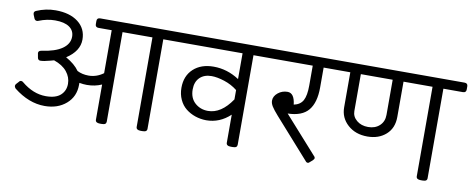

<svg xmlns="http://www.w3.org/2000/svg" viewBox="-54 -778 2502 1017"><g transform="rotate(10 1197.0 -269.0)"><path d="M870 -549.3Q887 -549.3 887 -532.3V-515.3Q887 -498.2 870 -498.2H764.6V-17Q764.6 -8.3 759 -4.2Q753.5 0 740.4 0H730.5Q706.3 0 706.3 -17V-498.2H545.4V-17Q545.4 -8.3 539.8 -4.2Q534.3 0 521.2 0H511.3Q487.1 0 487.1 -17V-206.1Q450.3 -189.9 407.5 -189.9Q388.8 -189.9 367 -193.8V-183.5Q367 -119.7 321.6 -80.5Q276.3 -41.2 206.1 -41.2Q120.9 -41.2 39.6 -105.4Q33.3 -113 33.3 -118.5Q33.3 -125.2 38 -130L50.3 -143.5Q54.7 -150.2 61.8 -150.2Q68.2 -150.2 72.9 -145.5Q135.6 -93.5 203.7 -93.5Q256.8 -93.5 282.6 -117.1Q308.4 -140.7 308.4 -178Q308.4 -213.6 284.6 -243Q260.8 -272.3 214.4 -288.1Q212 -287.8 204.9 -285.6Q197.8 -283.4 193.8 -282.6Q161.3 -273.5 142.7 -273.5Q130 -273.5 127.6 -287.4L124.1 -306.8Q123.3 -308.4 123.3 -311.5Q123.3 -323.8 138.7 -326.2Q212.4 -336.5 249.5 -362.7Q286.6 -388.8 286.6 -427.7Q286.6 -460.6 260.2 -479Q233.8 -497.4 183.5 -497.4Q140.3 -497.4 95.9 -479.6Q93.5 -478 87.6 -478Q78.5 -478 73.7 -487.9L65.8 -507.3Q64.2 -513.7 64.2 -515.3Q64.2 -524.4 74.5 -529.1Q124.1 -550.5 176.8 -550.5Q252.9 -550.5 298.1 -515.9Q343.2 -481.2 343.2 -422.1Q343.2 -359.9 274.3 -315.1Q323 -287.8 346.4 -254.1Q373.4 -240.2 407.5 -240.2Q450.7 -240.2 487.1 -267.1V-498.2H416.6Q398.7 -498.2 398.7 -515.3V-532.3Q398.7 -549.3 416.6 -549.3Z M1355.1 -549.3Q1372.2 -549.3 1372.2 -532.3V-515.3Q1372.2 -498.2 1355.1 -498.2H1249.7V-17Q1249.7 -8.3 1244.2 -4.2Q1238.6 0 1225.5 0H1215.6Q1191 0 1191 -17V-168.1Q1134.8 -115.3 1062.2 -115.3Q1031.3 -115.7 1003.2 -125.2Q975 -134.8 952.6 -152.6Q930.2 -170.4 917 -199Q903.7 -227.5 903.7 -262.4Q903.7 -326.2 944.5 -364.1Q985.3 -401.9 1053.1 -401.9Q1126.4 -401.9 1191 -359.5V-498.2H854.5Q836.7 -498.2 836.7 -515.3V-532.3Q836.7 -549.3 854.5 -549.3ZM1063 -165.7Q1134 -165.7 1191 -250.1V-300.4Q1159.3 -325.4 1120.1 -338.1Q1080.9 -350.8 1050.7 -350.8Q1011.1 -350.8 987.5 -327.8Q963.9 -304.8 963.9 -264Q963.9 -217.6 992.9 -191.6Q1021.8 -165.7 1063 -165.7Z M1717.8 -549.3Q1734.8 -549.3 1734.8 -532.3V-515.3Q1734.8 -498.2 1717.8 -498.2H1627V-391.2Q1627 -309.6 1592.7 -268.3Q1558.5 -227.1 1481.6 -225.5L1657.6 -28.5Q1663.5 -23.8 1663.5 -17.8Q1663.5 -12.3 1656 -4.8L1641.3 7.9Q1637.3 13.1 1631.8 13.1Q1623.9 13.1 1619.5 6.3L1432 -204.5Q1407.8 -231.9 1397.9 -247.9Q1388 -264 1388 -278.2Q1388 -302.4 1410.2 -320.5Q1432.4 -338.5 1461.4 -338.5Q1498.2 -338.5 1505 -277.4Q1539.8 -284.6 1554.1 -310.9Q1568.4 -337.3 1568.4 -391.2V-498.2H1339.7Q1321.8 -498.2 1321.8 -515.3V-532.3Q1321.8 -549.3 1339.7 -549.3Z M2375.7 -549.3Q2393.6 -549.3 2393.6 -532.3V-515.3Q2393.6 -498.2 2375.7 -498.2H2271.1V-17Q2271.1 -8.3 2265.6 -4.2Q2260 0 2246.9 0H2237Q2212.8 0 2212.8 -17V-498.2H2056.7V-308.4Q2056.7 -248.1 2017.6 -213.4Q1978.6 -178.8 1918 -178.8Q1853.7 -178.8 1812.1 -216.2Q1770.5 -253.7 1770.5 -309.9V-498.2H1710.3Q1693.2 -498.2 1693.2 -515.3V-532.3Q1693.2 -549.3 1710.3 -549.3ZM1998.4 -309.2V-498.2H1827.2V-299.6Q1827.2 -269.9 1851.6 -249.5Q1875.9 -229.1 1913.2 -229.1Q1950.9 -229.1 1974.6 -251.1Q1998.4 -273.1 1998.4 -309.2Z"/></g></svg>

Font: Jaldi
Style: Regular
Weight: 400
Designer: Pablo Cosgaya and Nicolas Silva
Foundry: Omnibus-Type
Version: Version 1.001;PS 001.001;hotconv 1.0.70;makeotf.lib2.5.58329